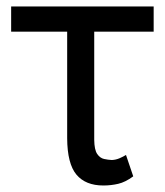

<svg xmlns="http://www.w3.org/2000/svg" viewBox="-20 -566 512 596"><path d="M457 -545.9V-467.8H14.6V-545.9ZM188.5 -545.9H272.5V-131.8Q272.9 -101.1 281.7 -88.1Q290.5 -75.2 303.2 -72.5Q315.9 -69.8 327.1 -69.3Q339.8 -69.8 351.6 -75Q363.3 -80.1 371.1 -85L393.6 -18.6Q369.1 -0.5 346.9 4.6Q324.7 9.8 300.8 9.8Q245.6 9.8 217.3 -23.9Q189 -57.6 188.5 -136.7Z"/></svg>

Font: Inter
Style: Regular
Weight: 400
Designer: Rasmus Andersson
Foundry: rsms
Version: Version 4.000;git-8c9346024